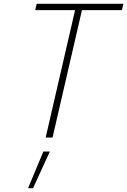

<svg xmlns="http://www.w3.org/2000/svg" viewBox="-20 -720 666 1005"><path d="M207 73H241L153 265H127ZM164 -667 172 -700H626L618 -667H409L255 0H219L373 -667Z"/></svg>

Font: TitilliumWebThinItalic
Style: Thin Italic
Weight: 200
Italic angle: -13°
Version: Version 1.001;PS 57.000;hotconv 1.0.70;makeotf.lib2.5.55311